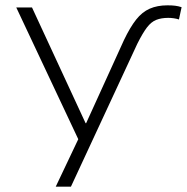

<svg xmlns="http://www.w3.org/2000/svg" viewBox="-20 -520 701 720"><path d="M445 -370Q468 -418 490.5 -446.5Q513 -475 541.5 -487.5Q570 -500 608 -500Q625 -500 637 -498.5Q649 -497 661 -493L651 -447Q642 -450 631.5 -451.5Q621 -453 611 -453Q585 -453 566 -445.5Q547 -438 531 -417Q515 -396 495 -356L246 180H189L283 -18L282 20L41 -492H100L301 -58H303Z"/></svg>

Font: Nunito Sans 7pt SemiExpanded ExtraLight
Style: Regular
Weight: 250
Width: 6
Designer: Vernon Adams
Foundry: Vernon Adams
Version: Version 3.101;gftools[0.9.27]